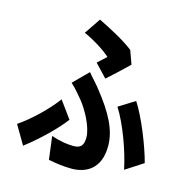

<svg xmlns="http://www.w3.org/2000/svg" viewBox="-120 -912 1041 1073"><g transform="rotate(15 400.0 -375.0)"><path d="M562 -600 534 -678C480 -721 390 -767 327 -798L264 -705C325 -678 390 -636 421 -607C409 -596 390 -578 371 -561L441 -487C473 -515 540 -578 562 -600ZM554 -127C554 -220 505 -310 419 -418C399 -445 373 -470 349 -500L265 -416C293 -391 317 -361 338 -336C374 -291 424 -202 424 -142C424 -95 407 -77 366 -77C327 -77 281 -85 237 -101L254 33C293 41 343 48 388 48C470 48 554 7 554 -127ZM776 -88C752 -181 690 -335 640 -411L547 -353C601 -269 654 -122 674 -22L776 -88ZM307 -213 235 -312C188 -247 99 -161 30 -115L94 -6C180 -72 262 -153 307 -213Z"/></g></svg>

Font: Glow Sans TC Compressed
Style: Bold
Weight: 700
Width: 2
Designer: Ryoko NISHIZUKA (kana, bopomofo & ideographs); Paul D. Hunt (Latin, Greek & Cyrillic); Sandoll Communications, Soo-young
Version: Version 0.93